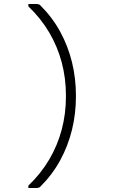

<svg xmlns="http://www.w3.org/2000/svg" viewBox="-20 -780 640 961"><path d="M183 153Q180 157 174.5 159Q169 161 163 161Q156 161 149.5 161Q143 161 136 161Q129 161 122 161V149Q184 90 226 19Q268 -52 289 -131.5Q310 -211 310 -296V-303Q310 -388 289 -467.5Q268 -547 226 -618Q184 -689 122 -748V-760Q129 -760 136 -760Q143 -760 149.5 -760Q156 -760 163 -760Q169 -760 174.5 -758Q180 -756 183 -752Q243 -692 282 -620Q321 -548 340.5 -468Q360 -388 360 -303V-296Q360 -211 340.5 -131Q321 -51 282 21Q243 93 183 153Z"/></svg>

Font: Recursive Monospace Light
Style: Regular
Weight: 300
Version: Version 1.047